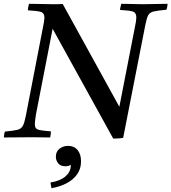

<svg xmlns="http://www.w3.org/2000/svg" viewBox="-42 -721 899 1007"><path d="M552 6 234 -570 147 -123Q145 -111 143 -96Q141 -81 141 -70Q141 -55 147 -48Q153 -41 171 -38Q189 -35 225 -32Q225 -25 224 -16Q223 -7 221 0Q206 0 184 -0.5Q162 -1 140.5 -1Q119 -1 105 -1Q80 -1 43.5 -0.5Q7 0 -22 0Q-21 -7 -20 -15.5Q-19 -24 -16 -31Q28 -35 48.5 -40Q69 -45 77.5 -60.5Q86 -76 93 -111L183 -576Q187 -595 189 -607.5Q191 -620 191 -628Q191 -652 174 -658Q157 -664 104 -667Q105 -683 110 -701Q140 -701 174.5 -700Q209 -699 231 -699Q239 -699 257.5 -699Q276 -699 287 -700L584 -161L665 -576Q669 -594 671 -607.5Q673 -621 673 -629Q673 -654 656.5 -660Q640 -666 587 -669Q588 -677 590 -684.5Q592 -692 594 -701Q609 -701 631 -700.5Q653 -700 675 -699.5Q697 -699 712 -699Q737 -699 771.5 -700Q806 -701 837 -701Q836 -693 835 -685.5Q834 -678 831 -670Q786 -666 764.5 -661Q743 -656 735 -640.5Q727 -625 720 -589L604 2Q594 4 578.5 5Q563 6 552 6ZM315 44Q347 44 365 66Q383 88 383 125Q383 165 362 194Q341 223 305.5 241Q270 259 228 266Q227 261 225 250.5Q223 240 223 236Q274 228 301.5 204Q329 180 329 148V143Q318 151 302 151Q275 151 263 135.5Q251 120 251 101Q251 74 270 59Q289 44 315 44Z"/></svg>

Font: Tiro Tamil
Style: Italic
Weight: 400
Italic angle: -11°
Designer: Tamil: Fernando Mello & Fiona Ross, assisted by Kaja Sojewska. Latin: John Hudson with Paul Hanslow, assisted by Kaja So
Foundry: Tiro Typeworks Ltd.
Version: Version 1.52